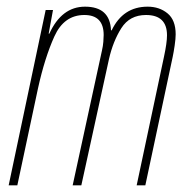

<svg xmlns="http://www.w3.org/2000/svg" viewBox="-20 -556 574 576"><path d="M6 0H32L94 -291Q114 -382 143 -446.5Q172 -511 233 -511Q291 -511 291 -451Q291 -443 290 -430.5Q289 -418 286 -405L198 0H224L307 -379Q319 -432 344 -471.5Q369 -511 418 -511Q481 -511 481 -450Q481 -428 472 -386L390 0H416L498 -385Q501 -399 504 -419.5Q507 -440 507 -453Q507 -496 482.5 -516Q458 -536 423 -536Q349 -536 315 -465H313Q310 -536 235 -536Q165 -536 128 -455H126L139 -526H117Z"/></svg>

Font: Noto Sans Display Condensed Thin
Style: Italic
Weight: 250
Width: 3
Italic angle: -12°
Designer: Monotype Design Team
Foundry: Monotype Imaging Inc.
Version: Version 1.900